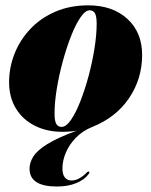

<svg xmlns="http://www.w3.org/2000/svg" viewBox="-20 -483 565 718"><path d="M310 -463Q401 -463 456.2 -412.5Q511.5 -362 511.5 -277.5Q511.5 -188.5 462.8 -116.2Q414 -44 326.5 -9Q289 6 263.8 32Q238.5 58 226 88.2Q213.5 118.5 213.5 146Q213.5 170.5 223 181.2Q232.5 192 247 192Q263 192 278.2 183Q293.5 174 304 162.5Q309 157 313.5 159Q316 161.5 311 168.5Q296 189 265 201.8Q234 214.5 193 214.5Q90.5 214.5 90.5 148Q90.5 124.5 105 101.8Q119.5 79 157.5 55.5Q195.5 32 266 6Q249 8.5 237 9.2Q225 10 214 10Q155 10 109.8 -13Q64.5 -36 39.2 -77.8Q14 -119.5 14 -175.5Q14 -231 34.5 -282.5Q55 -334 93.5 -374.8Q132 -415.5 186.8 -439.2Q241.5 -463 310 -463ZM210.5 -8.5Q227.5 -8.5 245.8 -35.2Q264 -62 281 -105.5Q298 -149 311.8 -200.5Q325.5 -252 333.5 -303Q341.5 -354 341.5 -394Q341.5 -422.5 335 -433.5Q328.5 -444.5 315.5 -444.5Q299 -444.5 280.8 -417.8Q262.5 -391 245.5 -347.5Q228.5 -304 214.5 -252.5Q200.5 -201 192.2 -150Q184 -99 184 -59Q184 -30.5 190.5 -19.5Q197 -8.5 210.5 -8.5Z"/></svg>

Font: Fraunces 144pt Black
Style: Italic
Weight: 900
Italic angle: -16°
Version: Version 1.000;[0bf87f6ff]